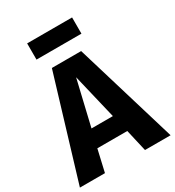

<svg xmlns="http://www.w3.org/2000/svg" viewBox="-237 -1091 1112 1221"><g transform="rotate(-30 319.0 -481.0)"><path d="M484 -843V-962H154V-843ZM464 0H652L427 -748H212L-14 0H170L207 -161H427ZM238 -289 316 -620 395 -289Z"/></g></svg>

Font: Glow Sans SC Normal ExtraBold
Style: Regular
Weight: 800
Designer: Ryoko NISHIZUKA (kana, bopomofo & ideographs); Paul D. Hunt (Latin, Greek & Cyrillic); Sandoll Communications, Soo-young
Version: Version 0.93